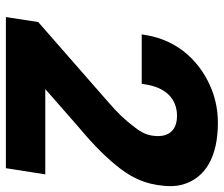

<svg xmlns="http://www.w3.org/2000/svg" viewBox="-74 -687 761 653"><g transform="rotate(90 306.5 -360.5)"><path d="M97 -462H265L267 -474C277 -540 313 -582 374 -582C426 -582 450 -550 441 -496C437 -473 427 -456 412 -437C389 -406 361 -377 327 -348L55 -110L38 0H552L573 -134H283L405 -241C455 -283 504 -327 544 -377C575 -415 600 -457 609 -514C614 -545 615 -574 608 -600C586 -680 511 -721 398 -721C358 -721 321 -714 287 -701C196 -666 117 -590 99 -474Z"/></g></svg>

Font: Asimov Pro
Style: UltObl
Weight: 900
Designer: Google
Version: Version 2.000980; 2014